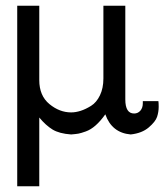

<svg xmlns="http://www.w3.org/2000/svg" viewBox="-20 -465 595 680"><path d="M41 194.8V-444.8H119.1V-181.2Q119.1 -126 155 -96.4Q190.9 -66.9 231.9 -66.9Q248 -66.9 265.6 -72.5Q283.2 -78.1 302.5 -90.1Q321.8 -102.1 334 -127.4Q346.2 -152.8 346.2 -187V-444.8H423.8V-112.8Q423.8 -63 455.1 -63Q468.3 -63 477.1 -73Q485.8 -83 485.8 -99.1V-106.9H541Q542 -100.1 542 -86.9Q542 -68.8 536.4 -51.5Q530.8 -34.2 506.8 -13.7Q482.9 6.8 442.9 11.2Q376 5.4 353 -60.1Q335.9 -36.1 318.8 -21Q301.8 -5.9 283.9 0.5Q266.1 6.8 257.6 8.3Q249 9.8 231.9 11.2Q189.9 8.3 166 -6.3Q142.1 -21 119.1 -48.8V194.8Z"/></svg>

Font: CMU Sans Serif
Style: Medium
Weight: 500
Version: Version 0.7.0